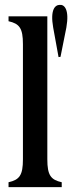

<svg xmlns="http://www.w3.org/2000/svg" viewBox="-20 -767 296 787"><path d="M15 0H233V-20C188 -30 174 -49 174 -114V-700H15V-680C60 -670 74 -651 74 -586V-114C74 -49 60 -30 15 -20ZM198 -654 220 -533 228 -534 252 -654C265 -728 244 -749 225 -747C206 -747 185 -728 198 -654Z"/></svg>

Font: RL Madena
Style: Regular
Weight: 400
Designer: I Kadek Wantara Putra
Foundry: Roughlines ID
Version: Version 1.000;Glyphs 3.1.2 (3151)